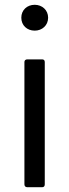

<svg xmlns="http://www.w3.org/2000/svg" viewBox="-20 -757 289 802"><path d="M125 -629C156 -629 181 -651 181 -683C181 -715 156 -737 125 -737C93 -737 69 -715 69 -683C69 -651 93 -629 125 -629ZM156 25C163 25 167 21 167 13V-498C167 -505 163 -509 156 -509H94C87 -509 82 -505 82 -498V13C82 21 87 25 94 25Z"/></svg>

Font: LINE Seed JP_OTF Regular
Style: Regular
Weight: 400
Designer: LY Corporation & Fontrix & Fontworks
Version: Version 1.002